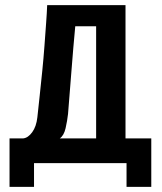

<svg xmlns="http://www.w3.org/2000/svg" viewBox="-20 -611 627 745"><path d="M17 114V-74H70Q89 -76 105 -98Q121 -120 125 -156Q129 -193 134 -239.5Q139 -286 144 -335.5Q149 -385 152.5 -433Q156 -481 159 -522Q162 -563 163 -591H467V-74H567V114H471V22H112V114ZM212 -74H353V-509H272Q264 -424 257.5 -339Q251 -254 244 -169Q241 -142 234.5 -113.5Q228 -85 212 -74Z"/></svg>

Font: Alumni Sans
Style: Bold
Weight: 700
Designer: Robert E. Leuschke
Foundry: Robert E. Leuschke
Version: Version 1.018